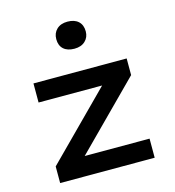

<svg xmlns="http://www.w3.org/2000/svg" viewBox="-115 -884 894 981"><g transform="rotate(-15 332.0 -393.5)"><path d="M82 0V-88L442 -450L453 -426H82V-527H575V-439L222 -84L208 -101H582V0ZM331 -644Q294 -644 273.5 -662.5Q253 -681 253 -715Q253 -747 274 -767Q295 -787 331 -787Q368 -787 388.5 -768Q409 -749 409 -715Q409 -684 388 -664Q367 -644 331 -644Z"/></g></svg>

Font: Lexend Mega Medium
Style: Regular
Weight: 500
Version: Version 1.007